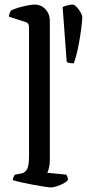

<svg xmlns="http://www.w3.org/2000/svg" viewBox="-20 -820 380 840"><path d="M203 0Q195 0 173 -3.5Q151 -7 123.5 -12Q96 -17 72 -22.5Q48 -28 36 -32Q36 -39 39.5 -46Q43 -53 46 -56L73 -61Q89 -64 98 -79Q107 -94 107 -139V-700Q107 -708 104 -714.5Q101 -721 91 -724L19 -747Q20 -757 23 -764Q26 -771 28 -774Q39 -780 59 -786Q79 -792 99.5 -796Q120 -800 131 -800Q160 -800 179 -779.5Q198 -759 198 -730V-120Q198 -99 194 -84.5Q190 -70 187 -64L270 -56Q272 -53 274.5 -47.5Q277 -42 277 -33Q272 -25 258 -17.5Q244 -10 228.5 -5Q213 0 203 0ZM303 -543Q292 -543 284.5 -544.5Q277 -546 272 -548L254 -789Q261 -793 275 -796.5Q289 -800 296 -800Q306 -800 316 -789Q326 -778 333 -765Q340 -752 340 -745Q340 -733 336 -699.5Q332 -666 324 -623.5Q316 -581 303 -543Z"/></svg>

Font: Texturina
Style: Regular
Weight: 400
Designer: Guillermo Torres Carreño
Foundry: Omnibus-Type
Version: Version 1.002; ttfautohint (v1.8.3)